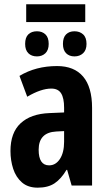

<svg xmlns="http://www.w3.org/2000/svg" viewBox="-20 -865 504 895"><path d="M246.1 -557.1Q325.7 -557.1 367.4 -508.1Q409.2 -459 409.2 -361.8V0H314L293 -73.2H290Q265.1 -31.2 234.6 -10.7Q204.1 9.8 155.8 9.8Q110.4 9.8 82.3 -14.6Q54.2 -39.1 41.5 -78.1Q28.8 -117.2 28.8 -161.1Q28.8 -246.6 76.2 -290.5Q123.5 -334.5 210.9 -337.9L278.8 -340.8V-362.8Q278.8 -407.7 264.9 -429.9Q251 -452.1 219.2 -452.1Q171.4 -452.1 106.9 -414.1L70.8 -511.2Q147 -557.1 246.1 -557.1ZM278.8 -253.9 242.2 -252Q160.2 -247.6 160.2 -167Q160.2 -94.2 209 -94.2Q239.7 -94.2 259.3 -124Q278.8 -153.8 278.8 -204.1ZM377.4 -845.2V-762.2H102.1V-845.2ZM152.3 -719.2Q176.3 -719.2 191.7 -704.8Q207 -690.4 207 -660.2Q207 -631.8 191.7 -616.9Q176.3 -602.1 152.3 -602.1Q127 -602.1 112.1 -616.9Q97.2 -631.8 97.2 -660.2Q97.2 -690.4 112.1 -704.8Q127 -719.2 152.3 -719.2ZM327.1 -719.2Q351.6 -719.2 367.4 -704.8Q383.3 -690.4 383.3 -660.2Q383.3 -631.8 367.4 -616.9Q351.6 -602.1 327.1 -602.1Q302.7 -602.1 288.1 -616.9Q273.4 -631.8 273.4 -660.2Q273.4 -690.4 288.1 -704.8Q302.7 -719.2 327.1 -719.2Z"/></svg>

Font: Open Sans Condensed
Style: Bold
Weight: 700
Width: 3
Designer: Monotype Design Team
Foundry: Monotype Imaging Inc.
Version: Version 3.003; ttfautohint (v1.8.4)